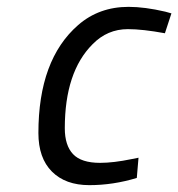

<svg xmlns="http://www.w3.org/2000/svg" viewBox="-20 -530 520 560"><path d="M355 -510Q402 -510 462 -496L480 -491L461 -433Q396 -445 353 -445Q293 -445 250 -401Q169 -320 169 -156Q169 -106 193 -80.5Q217 -55 272 -55Q311 -55 364 -66L384 -70L379 -11Q310 10 240.5 10Q171 10 131.5 -29.5Q92 -69 92 -142Q92 -356 208 -457Q269 -510 355 -510Z"/></svg>

Font: TitilliumWebItalic
Style: Italic
Weight: 400
Italic angle: -13°
Version: Version 1.001;PS 57.000;hotconv 1.0.70;makeotf.lib2.5.55311